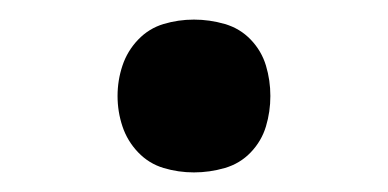

<svg xmlns="http://www.w3.org/2000/svg" viewBox="-20 -168 396 196"><path d="M178 8Q162 8 147 3.5Q132 -1 121 -12.5Q110 -24 105 -39Q100 -54 100 -70Q100 -86 105 -101Q110 -116 121 -127.5Q132 -139 147 -143.5Q162 -148 178 -148Q194 -148 209.5 -143.5Q225 -139 236 -127.5Q247 -116 251.5 -101Q256 -86 256 -70Q256 -54 251.5 -39Q247 -24 236 -12.5Q225 -1 209.5 3.5Q194 8 178 8Z"/></svg>

Font: Iosevka QP
Style: Regular
Weight: 400
Designer: Belleve Invis
Foundry: Belleve Invis
Version: Version 20.0.0; ttfautohint (v1.8.4)